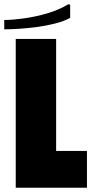

<svg xmlns="http://www.w3.org/2000/svg" viewBox="-36 -883 433 903"><path d="M38 -700H228V-173H373V0H38ZM285 -863 294 -861V-799Q265 -783 223.5 -772.5Q182 -762 137 -756Q92 -750 51.5 -747.5Q11 -745 -16 -745V-789Q22 -789 76.5 -796.5Q131 -804 187 -820.5Q243 -837 285 -863Z"/></svg>

Font: Phudu Black
Style: Regular
Weight: 900
Version: Version 1.005;gftools[0.9.23]